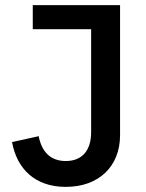

<svg xmlns="http://www.w3.org/2000/svg" viewBox="-20 -718 571 750"><path d="M108 -698V-604H336V-202C336 -126 297 -89 237 -89C176 -89 143 -126 131 -186L27 -163C46 -59 116 12 237 12C366 12 449 -68 449 -190V-698Z"/></svg>

Font: IBMKR Medm
Style: Regular
Weight: 500
Designer: Mike Abbink; Paul van der Laan; Pieter van Rosmalen; Wujin Sim; Chorong Kim; Dohee Lee;
Foundry: Sandoll Inc.
Version: Version 1.002